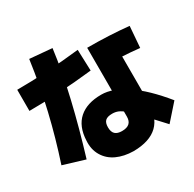

<svg xmlns="http://www.w3.org/2000/svg" viewBox="-179 -1012 1238 1224"><g transform="rotate(-30 440.0 -400.0)"><path d="M238.9 -187.8Q243.3 -290 302.2 -342.2Q361.1 -394.4 466.7 -394.4Q508.9 -394.4 553.3 -377.8Q597.8 -361.1 647.2 -328.3Q696.7 -295.6 747.8 -246.1Q798.9 -196.7 853.3 -130L750 -13.3Q677.8 -91.1 632.8 -140Q587.8 -188.9 558.9 -213.3Q530 -237.8 510 -246.1Q490 -254.4 466.7 -254.4Q431.1 -254.4 415.6 -240Q400 -225.6 400 -192.2Q400 -157.8 416.7 -142.2Q433.3 -126.7 466.7 -126.7Q503.3 -126.7 521.1 -142.8Q538.9 -158.9 538.9 -191.1V-697.8Q703.3 -697.8 843.3 -683.3L831.1 -527.8Q700 -542.2 556.7 -542.2L704.4 -656.7V-212.2Q704.4 -94.4 645 -37.2Q585.6 20 466.7 21.1Q396.7 20 343.9 -4.4Q291.1 -28.9 262.8 -76.7Q234.4 -124.4 238.9 -187.8ZM22.2 -131.1Q77.8 -298.9 117.8 -468.3Q157.8 -637.8 183.3 -821.1L346.7 -806.7Q325.6 -643.3 282.8 -461.7Q240 -280 180 -83.3ZM18.9 -688.9Q232.2 -688.9 480 -716.7L485.6 -561.1Q232.2 -533.3 18.9 -533.3Z"/></g></svg>

Font: Paperlogy 9 Black
Style: Regular
Weight: 900
Designer: redesigned by Lee Juim, glyphs from Gmarket Sans & Montserrat
Foundry: PT&
Version: Version 1.001